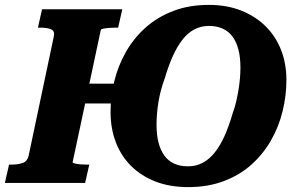

<svg xmlns="http://www.w3.org/2000/svg" viewBox="-52 -748 1223 785"><path d="M213 -406H521L504 -325H196ZM-32 0 -15 -75H-4Q23 -75 41.5 -82Q60 -89 65 -111L168 -599Q173 -621 157 -628Q141 -635 114 -635H103L120 -710H448L431 -635H422Q409 -635 395 -634Q381 -633 371 -631Q361 -629 360 -625L245 -85Q244 -82 253.5 -79.5Q263 -77 277 -76Q291 -75 304 -75H313L296 0ZM717 17Q643 17 584.5 -5.5Q526 -28 484.5 -69Q443 -110 421.5 -166.5Q400 -223 400 -289Q400 -353 415.5 -416.5Q431 -480 463 -536Q495 -592 543 -635Q591 -678 656 -703Q721 -728 802 -728Q875 -728 933.5 -705Q992 -682 1033.5 -641Q1075 -600 1097 -544Q1119 -488 1119 -421Q1119 -357 1103.5 -293.5Q1088 -230 1056 -174Q1024 -118 976 -75Q928 -32 863 -7.5Q798 17 717 17ZM802 -642Q770 -642 743 -628Q716 -614 694.5 -586.5Q673 -559 655 -519.5Q637 -480 622 -429Q613 -405 606.5 -380.5Q600 -356 596 -332Q592 -308 590 -284Q588 -260 588 -238Q588 -197 596 -165.5Q604 -134 620 -112Q636 -90 660 -79Q684 -68 717 -68Q750 -68 777 -82.5Q804 -97 826 -124.5Q848 -152 866 -192Q884 -232 899 -284Q908 -308 913.5 -332Q919 -356 923 -380Q927 -404 929 -427Q931 -450 931 -472Q931 -513 923 -544.5Q915 -576 899 -598Q883 -620 858.5 -631Q834 -642 802 -642Z"/></svg>

Font: Roboto Serif
Style: Bold Italic
Weight: 700
Italic angle: -10°
Designer: Greg Gazdowicz
Foundry: Commercial Type
Version: Version 1.008